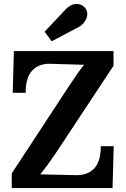

<svg xmlns="http://www.w3.org/2000/svg" viewBox="-20 -961 644 981"><path d="M40 0ZM272 -189Q219 -110 186 -71V-70L369 -66Q428 -65 461.5 -100.5Q495 -136 495 -214H561L555 0H40V-75L339 -531Q383 -598 409 -629V-630L238 -635Q179 -637 145 -601Q111 -565 111 -487H45L51 -700H560V-625ZM426 -889Q426 -871 414.5 -853.5Q403 -836 386 -825L244 -750L208 -799L319 -917Q330 -928 344 -934.5Q358 -941 372 -941Q398 -941 416 -919Q426 -905 426 -889Z"/></svg>

Font: Sumana
Style: Bold
Weight: 700
Designer: Cyreal, Alexei Vanyashin (Devanagari), Olga Karpushina (Latin)
Foundry: Cyreal
Version: Version 1.015;PS 001.015;hotconv 1.0.70;makeotf.lib2.5.58329